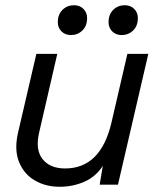

<svg xmlns="http://www.w3.org/2000/svg" viewBox="-20 -706 598 734"><path d="M208 8Q154 8 112.5 -16.5Q71 -41 52.5 -87.5Q34 -134 49 -199L119 -500H199L130 -201Q114 -134 142.5 -98Q171 -62 229 -62Q365 -62 406 -237L467 -500H547L431 0H361L373 -72Q347 -31 303 -11.5Q259 8 208 8ZM445 -572Q423 -572 409 -586Q395 -600 395 -621Q395 -651 413 -668.5Q431 -686 457 -686Q479 -686 493 -672Q507 -658 507 -637Q507 -607 489 -589.5Q471 -572 445 -572ZM251 -572Q229 -572 215 -586Q201 -600 201 -621Q201 -651 219 -668.5Q237 -686 263 -686Q285 -686 299 -672Q313 -658 313 -637Q313 -607 295 -589.5Q277 -572 251 -572Z"/></svg>

Font: Prodigy Sans
Style: Italic
Weight: 400
Italic angle: -13°
Designer: Wei Huang
Foundry: Wei Huang
Version: Version 1.003; ttfautohint (v1.8.3)